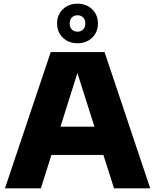

<svg xmlns="http://www.w3.org/2000/svg" viewBox="-20 -1023 844 1043"><path d="M7 0 255.5 -740H548L796 0H599.5L541.5 -181.5H259.5L202 0ZM308.5 -335H493L400.5 -626ZM401 -788Q353 -788 321.5 -818.2Q290 -848.5 290 -895.5Q290 -942.5 321.5 -972.8Q353 -1003 401 -1003Q449 -1003 480.5 -972.8Q512 -942.5 512 -895.5Q512 -848.5 480.5 -818.2Q449 -788 401 -788ZM401 -851Q420 -851 431.8 -863Q443.5 -875 443.5 -895.5Q443.5 -916 431.8 -928Q420 -940 401 -940Q382 -940 370.2 -928Q358.5 -916 358.5 -895.5Q358.5 -875 370.2 -863Q382 -851 401 -851Z"/></svg>

Font: Encode Sans SmExp XBd
Style: Regular
Weight: 800
Width: 6
Designer: Multiple Designers
Foundry: Impallari Type
Version: Version 3.002; ttfautohint (v1.8.3) -l 8 -r 50 -G 200 -x 14 